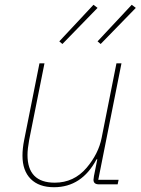

<svg xmlns="http://www.w3.org/2000/svg" viewBox="-20 -771 588 803"><path d="M388 -738 241 -587 228 -598 371 -751ZM548 -738 401 -587 388 -598 531 -751ZM145 -506H166L102 -186Q95 -147 95 -123Q95 -7 209 -7Q289 -7 342 -69Q392 -128 405 -194L467 -506H488L391 -19H476L472 0H394Q371 0 371 -19Q371 -23 373 -35L387 -105H384Q322 12 206 12Q143 12 108.5 -22.5Q74 -57 74 -120Q74 -150 81 -185Z"/></svg>

Font: IBM Plex Sans Thin
Style: Italic
Weight: 100
Italic angle: -11.31°
Designer: Mike Abbink, Paul van der Laan, Pieter van Rosmalen
Foundry: Bold Monday
Version: Version 3.0